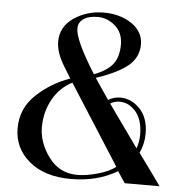

<svg xmlns="http://www.w3.org/2000/svg" viewBox="-51 -739 737 789"><g transform="rotate(5 318.0 -344.5)"><path d="M336 -421 394 -335Q418 -349 444 -349Q489 -349 524.5 -312.5Q560 -276 560 -210Q560 -168 542 -130Q584 -73 636 0H492L461 -47Q379 2 270 2Q161 2 97.5 -51.5Q34 -105 34 -187Q34 -269 94 -325.5Q154 -382 232 -409L203 -456Q169 -511 169 -556Q169 -618 223 -654.5Q277 -691 345.5 -691Q414 -691 461.5 -658.5Q509 -626 509 -573.5Q509 -521 467.5 -486Q426 -451 336 -421ZM295 -17Q331 -17 378 -30Q425 -43 452 -64L242 -393Q191 -367 162 -315Q133 -263 133 -199.5Q133 -136 177 -76.5Q221 -17 295 -17ZM243 -616Q243 -569 327 -435Q382 -456 404.5 -486Q427 -516 427 -565.5Q427 -615 394.5 -643Q362 -671 323.5 -671Q285 -671 264 -656.5Q243 -642 243 -616ZM442 -332Q422 -332 404 -321Q507 -176 528 -147Q538 -174 538 -204Q538 -265 509.5 -298.5Q481 -332 442 -332Z"/></g></svg>

Font: Spirax
Style: Regular
Weight: 400
Designer: Brenda Gallo (gbrenda1987@gmail.com)
Foundry: Brenda Gallo
Version: Version 1.002